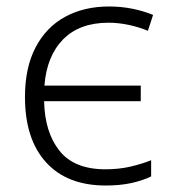

<svg xmlns="http://www.w3.org/2000/svg" viewBox="-20 -562 527 592"><path d="M306 10Q187 10 122 -61.5Q57 -133 57 -263Q57 -353 89.5 -415.5Q122 -478 180.5 -510Q239 -542 316 -542Q354 -542 388.5 -535Q423 -528 452 -516L436 -467Q407 -479 375.5 -485.5Q344 -492 315 -492Q225 -492 174.5 -440.5Q124 -389 117 -298H414V-250H116Q118 -154 163.5 -97Q209 -40 305 -40Q346 -40 381 -48Q416 -56 446 -68V-18Q419 -5 384.5 2.5Q350 10 306 10Z"/></svg>

Font: RS Noto Sans Light
Style: Regular
Weight: 300
Designer: Monotype Design Team
Foundry: Monotype Imaging Inc.
Version: Version 3.10